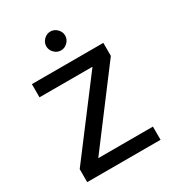

<svg xmlns="http://www.w3.org/2000/svg" viewBox="-167 -783 804 882"><g transform="rotate(-30 235.0 -342.0)"><path d="M36 0V-69L322 -447H41V-517H420V-448L135 -70H425V0ZM235 -584Q215 -584 200 -599Q185 -614 185 -634Q185 -654 200 -669Q215 -684 235 -684Q255 -684 270 -669Q285 -654 285 -634Q285 -614 270 -599Q255 -584 235 -584Z"/></g></svg>

Font: DM Sans 11pt
Style: Regular
Weight: 400
Version: Version 4.004;gftools[0.9.30]